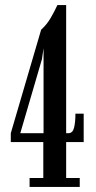

<svg xmlns="http://www.w3.org/2000/svg" viewBox="-20 -736 379 756"><path d="M96.5 0V-35H150.5V-176.5H22.5V-211.5L142 -619Q164 -639 178.8 -664Q193.5 -689 206 -716H240.5V-211.5H249Q266 -211.5 271.5 -232.8Q277 -254 277 -288.5H309.5V-176.5H240.5V-35H294V0ZM59 -208.5 54.5 -211.5H151.5V-546L145 -502.5Z"/></svg>

Font: Imbue Thin 10pt Medium
Style: Regular
Weight: 500
Version: Version 1.102